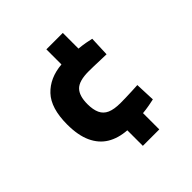

<svg xmlns="http://www.w3.org/2000/svg" viewBox="-175 -703 909 909"><g transform="rotate(-45 280.0 -248.0)"><path d="M88 -250Q88 -359 137 -411Q186 -463 270 -470V-571H380V-466Q403 -464 425 -460Q447 -456 459 -453L455 -353Q444 -353 420 -354Q396 -355 372.5 -355.5Q349 -356 338 -356Q274 -356 249 -331Q224 -306 224 -250Q224 -213 235 -189Q246 -165 271 -154Q296 -143 339 -143Q353 -143 373.5 -143.5Q394 -144 416 -145Q438 -146 455 -147L459 -47Q446 -44 424 -40Q402 -36 380 -34V75H270V-29Q213 -33 172.5 -57.5Q132 -82 110 -129.5Q88 -177 88 -250Z"/></g></svg>

Font: Titillium Web
Style: Bold
Weight: 700
Designer: Mohamed Gaber, Accademia di Belle Arti di Urbino
Foundry: Kief Type Foundry, Accademia di Belle Arti di Urbino
Version: Version 3.000